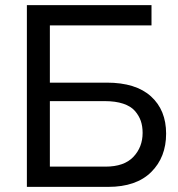

<svg xmlns="http://www.w3.org/2000/svg" viewBox="-20 -730 697 750"><path d="M85 0V-710H571.8V-630.9H174.8V-407.2H397Q510.7 -407.2 569.8 -353.5Q628.9 -299.8 628.9 -208Q628.9 -115.7 570.6 -57.9Q512.2 0 402.8 0ZM174.8 -79.1H392.1Q464.8 -79.1 501 -117.2Q537.1 -155.3 537.1 -210.9Q537.1 -236.8 530 -257.6Q522.9 -278.3 507.1 -296.6Q491.2 -314.9 461.2 -325Q431.2 -335 389.2 -335H174.8Z"/></svg>

Font: Rawline Medium
Style: Regular
Weight: 500
Designer: Matt McInerney, Pablo Impallari, Rodrigo Fuenzalida
Foundry: Matt McInerney, Pablo Impallari, Rodrigo Fuenzalida
Version: Version 4.020;PS 004.020;hotconv 1.0.88;makeotf.lib2.5.64775